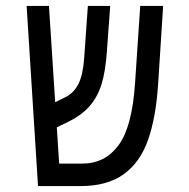

<svg xmlns="http://www.w3.org/2000/svg" viewBox="-20 -629 640 649"><path d="M70 -609H145.5L166.5 -283.5L201 -300.5Q230 -315 245.2 -345.5Q260.5 -376 264.5 -432.5L277 -609H352.5L341 -451Q336.5 -389 324 -346.8Q311.5 -304.5 285 -272.8Q258.5 -241 212 -218L172 -198.5L180 -76H258Q334.5 -76 380.5 -137.8Q426.5 -199.5 436.5 -347.5L454 -609H531.5L514.5 -345Q507 -231 480.2 -155.5Q453.5 -80 398 -40Q342.5 0 252.5 0H108.5Z"/></svg>

Font: JuliaMono Light
Style: Regular
Weight: 300
Monospace: yes
Designer: cormullion
Foundry: corm
Version: Version 0.054; ttfautohint (v1.8.4)